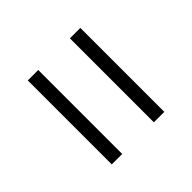

<svg xmlns="http://www.w3.org/2000/svg" viewBox="-32 -559 624 624"><g transform="rotate(45 280.0 -247.0)"><path d="M87.5 -367.5H473.5V-319.5H87.5ZM87.5 -174H473.5V-126H87.5Z"/></g></svg>

Font: HK Grotesk Light
Style: Italic
Weight: 300
Italic angle: -16°
Designer: Alfredo Marco Pradil
Foundry: Hanken Design Co.
Version: Version 3.001